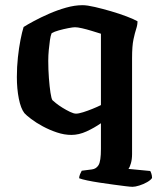

<svg xmlns="http://www.w3.org/2000/svg" viewBox="-20 -520 609 740"><path d="M491 200Q483 200 463 197.5Q443 195 417 191.5Q391 188 364.5 184Q338 180 316.5 175.5Q295 171 285 167Q285 160 288.5 151.5Q292 143 295 138L334 133Q351 131 360 116Q369 101 369 54V-45Q343 -27 313.5 -13.5Q284 0 255 0Q228 0 199.5 -9.5Q171 -19 145 -33Q119 -47 100 -61.5Q81 -76 74 -84Q60 -102 52.5 -140Q45 -178 45 -223Q45 -262 49 -299Q53 -336 59 -366.5Q65 -397 71 -416Q85 -425 111 -439Q137 -453 169 -467Q201 -481 234.5 -490.5Q268 -500 298 -500Q316 -500 346 -493Q376 -486 408.5 -476.5Q441 -467 468.5 -456.5Q496 -446 510 -438Q510 -424 505 -409Q500 -394 494.5 -368.5Q489 -343 489 -296V74Q489 94 484.5 109.5Q480 125 475 131L559 139Q561 142 563.5 149.5Q566 157 566 166Q561 174 547 182Q533 190 517 195Q501 200 491 200ZM273 -82Q283 -82 300.5 -87.5Q318 -93 336.5 -100.5Q355 -108 369 -115V-390Q353 -395 333.5 -401Q314 -407 296.5 -411Q279 -415 269 -415Q261 -415 243 -411.5Q225 -408 207 -403Q189 -398 179 -392Q175 -383 172.5 -365.5Q170 -348 168 -327Q166 -306 166 -286Q166 -252 168.5 -219Q171 -186 174.5 -163Q178 -140 182 -134Q185 -131 195.5 -122.5Q206 -114 220.5 -105Q235 -96 249.5 -89Q264 -82 273 -82Z"/></svg>

Font: Texturina 12pt SemiBold
Style: Regular
Weight: 600
Designer: Guillermo Torres Carreño
Foundry: Omnibus-Type
Version: Version 1.002